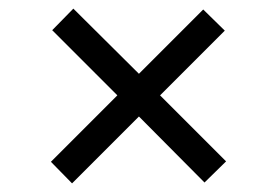

<svg xmlns="http://www.w3.org/2000/svg" viewBox="-20 -502 640 445"><path d="M147 -77 98 -127 252 -281 101 -432 150 -482 302 -331 451 -480 501 -431 351 -281 504 -128 454 -79 302 -232Z"/></svg>

Font: Wittgenstein Medium
Style: Regular
Weight: 500
Designer: Jörg Drees
Foundry: Jörg Drees
Version: Version 1.500